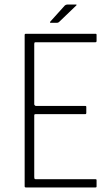

<svg xmlns="http://www.w3.org/2000/svg" viewBox="-20 -821 481 841"><path d="M93 0Q88 0 88 -5V-668Q88 -673 93 -673H398Q401 -673 402 -672Q403 -671 403 -668V-641Q403 -639 402 -637.5Q401 -636 398 -636H136Q132 -636 131 -634Q130 -632 130 -629V-364Q130 -362 132.5 -359.5Q135 -357 137 -357H353Q356 -357 357 -356Q358 -355 358 -352V-326Q358 -324 357 -322.5Q356 -321 353 -321H136Q132 -321 131 -319.5Q130 -318 130 -314V-45Q130 -41 131 -38.5Q132 -36 137 -36H398Q401 -36 402 -35Q403 -34 403 -31V-5Q403 -2 402 -1Q401 0 398 0ZM230 -721H202Q199 -721 199 -722.5Q199 -724 200 -726L264 -797Q267 -799 269 -800Q271 -801 274 -801H313Q315 -801 315.5 -800Q316 -799 314 -797L238 -724Q236 -723 234 -722Q232 -721 230 -721Z"/></svg>

Font: Glory Thin ExtraLight
Style: Regular
Weight: 250
Version: Version 1.011